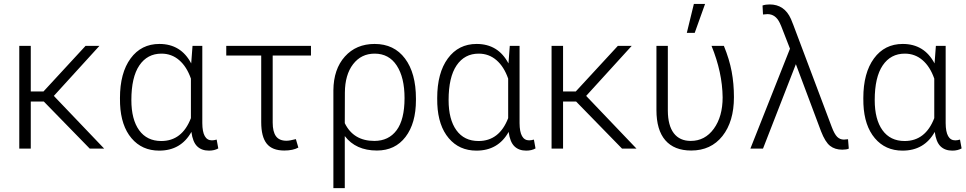

<svg xmlns="http://www.w3.org/2000/svg" viewBox="-20 -764 4967 987"><path d="M205.1 -242.2H138.2V0H79.1V-528.3H138.2V-293.9H203.6L419.9 -528.3H491.2L256.8 -271L515.6 0H441.4Z M1020 -528.3V-130.9Q1020.5 -42.5 1069.3 -42.5Q1079.6 -42.5 1093.8 -46.4L1102.1 -1Q1082 10.3 1054.2 10.3Q1016.1 10.3 993.4 -12Q970.7 -34.2 963.9 -85.9Q910.2 10.3 798.3 10.3Q710 10.3 656 -53.5Q602.1 -117.2 597.2 -229L596.7 -259.8Q596.7 -389.2 651.4 -463.6Q706.1 -538.1 799.3 -538.1Q910.2 -538.1 962.9 -438L969.7 -528.3ZM655.3 -249.5Q655.3 -149.9 695.3 -94.5Q735.4 -39.1 809.1 -39.1Q916 -39.1 961.4 -156.7V-359.9Q939.9 -421.4 901.1 -454.8Q862.3 -488.3 810.1 -488.3Q737.3 -488.3 696.3 -427.7Q655.3 -367.2 655.3 -249.5Z M1578.6 -478.5H1381.8V-133.8Q1381.8 -86.9 1398.7 -63.7Q1415.5 -40.5 1452.6 -40.5Q1469.2 -40.5 1501 -48.8L1513.7 -5.4Q1485.8 9.8 1441.4 9.8Q1379.4 9.8 1351.1 -25.6Q1322.8 -61 1322.8 -136.2V-478.5H1143.1V-528.3H1578.6Z M1905.8 -538.1Q2005.9 -538.1 2062 -463.1Q2118.2 -388.2 2118.2 -257.3V-249.5Q2118.2 -130.4 2064.7 -60.3Q2011.2 9.8 1917.5 9.8Q1809.1 9.8 1752.4 -64.5V203.1H1693.8V-299.8Q1694.8 -408.7 1752.9 -473.4Q1811 -538.1 1905.8 -538.1ZM1752.4 -130.9Q1796.9 -39.6 1904.3 -39.6Q1978 -39.6 2018.8 -94.5Q2059.6 -149.4 2059.6 -259.8Q2059.6 -365.7 2019.5 -427Q1979.5 -488.3 1905.8 -488.3Q1836.9 -488.3 1795.2 -434.1Q1753.4 -379.9 1752.9 -287.6Z M2650.9 -528.3V-130.9Q2651.4 -42.5 2700.2 -42.5Q2710.4 -42.5 2724.6 -46.4L2732.9 -1Q2712.9 10.3 2685.1 10.3Q2647 10.3 2624.3 -12Q2601.6 -34.2 2594.7 -85.9Q2541 10.3 2429.2 10.3Q2340.8 10.3 2286.9 -53.5Q2232.9 -117.2 2228 -229L2227.5 -259.8Q2227.5 -389.2 2282.2 -463.6Q2336.9 -538.1 2430.2 -538.1Q2541 -538.1 2593.8 -438L2600.6 -528.3ZM2286.1 -249.5Q2286.1 -149.9 2326.2 -94.5Q2366.2 -39.1 2439.9 -39.1Q2546.9 -39.1 2592.3 -156.7V-359.9Q2570.8 -421.4 2532 -454.8Q2493.2 -488.3 2440.9 -488.3Q2368.2 -488.3 2327.1 -427.7Q2286.1 -367.2 2286.1 -249.5Z M2941.4 -242.2H2874.5V0H2815.4V-528.3H2874.5V-293.9H2939.9L3156.2 -528.3H3227.5L2993.2 -271L3252 0H3177.7Z M3413.1 -528.3V-194.8Q3413.6 -118.7 3443.8 -79.1Q3474.1 -39.6 3530.8 -39.6Q3604 -39.6 3649.4 -102.1Q3694.8 -164.6 3694.8 -263.7Q3693.4 -391.6 3637.7 -528.3H3701.2Q3729.5 -459 3741.2 -396.5Q3752.9 -334 3752.9 -264.6Q3752.9 -139.2 3693.8 -64.7Q3634.8 9.8 3533.2 9.8Q3445.8 9.8 3400.1 -43Q3354.5 -95.7 3354.5 -198.2V-528.3ZM3546.9 -743.7H3604.5L3551.3 -595.2H3510.7Z M3936.5 -741.2Q4012.7 -741.2 4045.9 -666.5L4058.6 -634.8L4255.9 -110.8Q4269.5 -74.7 4283.7 -60.5Q4297.9 -46.4 4318.4 -46.4L4339.4 -48.3L4343.3 0Q4331.5 5.4 4310.1 5.4Q4272 5.4 4247.1 -14.2Q4222.2 -33.7 4200.7 -88.9L4071.3 -434.1L3902.3 0H3837.4L4041 -513.7L3995.6 -630.4L3988.3 -646.5Q3966.8 -691.4 3925.3 -691.4L3902.3 -689.5L3899.9 -735.8Q3916 -741.2 3936.5 -741.2Z M4841.3 -528.3V-130.9Q4841.8 -42.5 4890.6 -42.5Q4900.9 -42.5 4915 -46.4L4923.3 -1Q4903.3 10.3 4875.5 10.3Q4837.4 10.3 4814.7 -12Q4792 -34.2 4785.2 -85.9Q4731.4 10.3 4619.6 10.3Q4531.2 10.3 4477.3 -53.5Q4423.3 -117.2 4418.5 -229L4418 -259.8Q4418 -389.2 4472.7 -463.6Q4527.3 -538.1 4620.6 -538.1Q4731.4 -538.1 4784.2 -438L4791 -528.3ZM4476.6 -249.5Q4476.6 -149.9 4516.6 -94.5Q4556.6 -39.1 4630.4 -39.1Q4737.3 -39.1 4782.7 -156.7V-359.9Q4761.2 -421.4 4722.4 -454.8Q4683.6 -488.3 4631.3 -488.3Q4558.6 -488.3 4517.6 -427.7Q4476.6 -367.2 4476.6 -249.5Z"/></svg>

Font: SteelSelectRoboto
Style: Regular
Weight: 300
Designer: Google
Version: Version 2.137; 2017